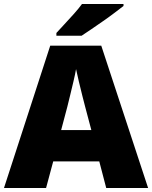

<svg xmlns="http://www.w3.org/2000/svg" viewBox="-20 -947 766 967"><path d="M515 0 480 -134H248L212 0H0L233 -717H490L726 0ZM409 -409Q404 -428 395 -463.5Q386 -499 377 -537Q368 -575 363 -599Q359 -575 350.5 -539Q342 -503 333.5 -468Q325 -433 319 -409L288 -292H440ZM602 -917Q584 -903 557 -882.5Q530 -862 499 -840.5Q468 -819 439.5 -799.5Q411 -780 391 -767H264V-781Q281 -800 305 -825.5Q329 -851 353 -878Q377 -905 393 -927H602Z"/></svg>

Font: Noto Sans Armenian Black
Style: Regular
Weight: 900
Version: Version 2.007